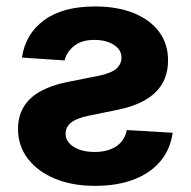

<svg xmlns="http://www.w3.org/2000/svg" viewBox="-20 -573 600 603"><path d="M49 -392.2Q59.4 -465.6 117.9 -509.2Q176.4 -552.7 278.5 -552.7Q347.7 -552.7 399.1 -532.2Q450.6 -511.7 479.2 -473.8Q507.8 -435.9 507.8 -383.5Q507.8 -322.2 468.8 -283.5Q429.7 -244.8 350.8 -228.5L256.8 -209.2Q221 -201.7 203.5 -188.1Q186 -174.4 186 -153Q186 -128.3 211.3 -112Q236.7 -95.8 277.2 -95.8Q318.7 -95.8 345 -113.3Q371.2 -130.8 378.5 -164.6L522.3 -156Q515.1 -104.6 484.3 -67.3Q453.4 -29.9 401.3 -9.6Q349.1 10.7 277.5 10.7Q207.5 10.7 153 -11.7Q98.5 -34.2 67.5 -74.5Q36.6 -114.9 36.6 -168.3Q36.6 -226.4 75 -263Q113.3 -299.6 193.2 -315.8L291.3 -335.3Q329.9 -343.4 345.7 -357.6Q361.5 -371.8 361.5 -392.3Q361.5 -417.3 337 -432.5Q312.6 -447.7 276.4 -447.7Q236.8 -447.7 213.1 -429Q189.4 -410.4 182.9 -383.2Z"/></svg>

Font: Atlassian Sans
Style: Regular
Weight: 400
Designer: Rasmus Andersson
Foundry: Modifications by Atlassian Pty Ltd, manufactured by rsms
Version: Version 4.001;git-9221beed3